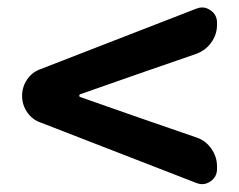

<svg xmlns="http://www.w3.org/2000/svg" viewBox="-20 -628 629 505"><path d="M550.8 -183.6Q550.8 -163.1 534.2 -151.4Q523.4 -143.6 511.7 -143.6Q504.9 -143.6 497.1 -146.5L86.9 -305.7Q64.5 -313.5 51.3 -333Q38.1 -352.5 38.1 -376Q38.1 -399.4 51.3 -418.9Q64.5 -438.5 86.9 -446.3L497.1 -605.5Q504.9 -608.4 511.7 -608.4Q523.4 -608.4 534.2 -600.6Q550.8 -588.9 550.8 -568.4V-562.5Q550.8 -537.1 535.6 -516.1Q520.5 -495.1 496.1 -486.3L340.8 -432.6L190.4 -379.9Q188.5 -378.9 188.5 -376.5Q188.5 -374 190.4 -373L340.8 -320.3L496.1 -266.6Q520.5 -258.8 535.6 -237.3Q550.8 -215.8 550.8 -190.4Z"/></svg>

Font: Gen Jyuu Gothic P Bold
Style: Bold
Weight: 700
Designer: [Source Han Sans]
Ryoko NISHIZUKA  (kana & ideographs); Paul D. Hunt (Latin, Greek & Cyrillic); Wenlong ZHANG  (bopomofo
Version: Version 1.002.20150607